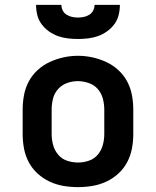

<svg xmlns="http://www.w3.org/2000/svg" viewBox="-20 -760 640 788"><path d="M300 8Q270 8 240.5 3Q211 -2 184 -14.5Q157 -27 134.5 -47.5Q112 -68 98 -94.5Q84 -121 78.5 -150.5Q73 -180 73 -210V-310Q73 -340 78.5 -369.5Q84 -399 98 -425.5Q112 -452 134.5 -472.5Q157 -493 184 -505.5Q211 -518 240.5 -524.5Q270 -531 300 -531Q330 -531 359.5 -524.5Q389 -518 416 -505.5Q443 -493 465.5 -472.5Q488 -452 502 -425.5Q516 -399 521.5 -369.5Q527 -340 527 -310V-210Q527 -180 521.5 -150.5Q516 -121 502 -94.5Q488 -68 465.5 -47.5Q443 -27 416 -14.5Q389 -2 359.5 3Q330 8 300 8ZM300 -93Q323 -93 345 -100.5Q367 -108 381.5 -125.5Q396 -143 402 -165Q408 -187 408 -210V-310Q408 -333 402 -355.5Q396 -378 381 -395Q366 -412 343.5 -419.5Q321 -427 299 -427Q276 -427 254.5 -419Q233 -411 218 -394Q203 -377 197.5 -355Q192 -333 192 -310V-210Q192 -187 198 -165Q204 -143 218.5 -125.5Q233 -108 255 -100.5Q277 -93 300 -93ZM300 -600Q279 -600 258 -602.5Q237 -605 217.5 -612Q198 -619 180.5 -631.5Q163 -644 150.5 -661Q138 -678 133 -698.5Q128 -719 128 -740H232Q232 -728 237.5 -717Q243 -706 253.5 -699.5Q264 -693 276 -690.5Q288 -688 300 -688Q312 -688 324 -690.5Q336 -693 346.5 -699.5Q357 -706 362.5 -717Q368 -728 368 -740H472Q472 -719 467 -698.5Q462 -678 449.5 -661Q437 -644 419.5 -631.5Q402 -619 382.5 -612Q363 -605 342 -602.5Q321 -600 300 -600Z"/></svg>

Font: Iosevka Custom Extended
Style: Bold
Weight: 700
Width: 7
Monospace: yes
Designer: Belleve Invis
Foundry: Belleve Invis
Version: Version 11.2.4; ttfautohint (v1.8.4)